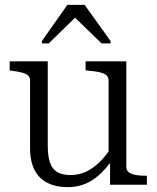

<svg xmlns="http://www.w3.org/2000/svg" viewBox="-20 -762 646 792"><path d="M177 -509V-161Q177 -119 186 -92Q195 -65 215.5 -52.5Q236 -40 271 -40Q306 -40 335.5 -54Q365 -68 391.5 -94Q418 -120 442 -158L444 -103Q417 -66 389.5 -41Q362 -16 330 -3Q298 10 259 10Q212 10 177 -7Q142 -24 123 -60Q104 -96 104 -151V-429Q104 -450 84.5 -458Q65 -466 28 -470L20 -472V-509ZM501 -509V-73Q501 -59 512 -51Q523 -43 541 -40Q559 -37 583 -37H586V0H434V-108L428 -116V-429Q428 -450 408 -458.5Q388 -467 348 -470L333 -472V-509ZM329 -742H258L153 -593V-583H181L303 -702H276L399 -583H436V-593Z"/></svg>

Font: Roboto Serif 36pt Light
Style: Regular
Weight: 300
Designer: Greg Gazdowicz
Foundry: Commercial Type
Version: Version 1.008